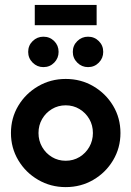

<svg xmlns="http://www.w3.org/2000/svg" viewBox="-20 -755 540 789"><path d="M250 13.9Q188.2 13.9 136.8 -16Q85.4 -45.8 55.2 -96.5Q25 -147.2 25 -208.3Q25 -270.1 55.2 -320.5Q85.4 -370.8 136.8 -400.7Q188.2 -430.6 250 -430.6Q312.5 -430.6 363.5 -400.7Q414.6 -370.8 444.8 -320.5Q475 -270.1 475 -208.3Q475 -147.2 444.8 -96.5Q414.6 -45.8 363.5 -16Q312.5 13.9 250 13.9ZM250 -94.4Q281.2 -94.4 306.6 -109.7Q331.9 -125 346.9 -151Q361.8 -177.1 361.8 -208.3Q361.8 -240.3 346.9 -266Q331.9 -291.7 306.6 -306.9Q281.2 -322.2 250 -322.2Q218.8 -322.2 193.4 -306.9Q168.1 -291.7 153.1 -266Q138.2 -240.3 138.2 -208.3Q138.2 -177.1 153.1 -151Q168.1 -125 193.4 -109.7Q218.8 -94.4 250 -94.4ZM158.3 -479.2Q132.6 -479.2 114.2 -497.6Q95.8 -516 95.8 -541.7Q95.8 -568.1 114.2 -586.1Q132.6 -604.2 158.3 -604.2Q184.7 -604.2 202.8 -586.1Q220.8 -568.1 220.8 -541.7Q220.8 -516 202.8 -497.6Q184.7 -479.2 158.3 -479.2ZM341.7 -479.2Q316 -479.2 297.6 -497.6Q279.2 -516 279.2 -541.7Q279.2 -568.1 297.6 -586.1Q316 -604.2 341.7 -604.2Q368.1 -604.2 386.1 -586.1Q404.2 -568.1 404.2 -541.7Q404.2 -516 386.1 -497.6Q368.1 -479.2 341.7 -479.2ZM122.9 -651.4V-734.7H377.1V-651.4Z"/></svg>

Font: co2trust
Style: Bold
Weight: 700
Designer: Kristian Moeller
Foundry: Dicotype
Version: Version 1.000